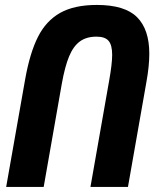

<svg xmlns="http://www.w3.org/2000/svg" viewBox="-20 -757 640 778"><path d="M372.5 -737Q486 -737 535.5 -687.2Q585 -637.5 585 -539.5Q585 -489.5 573.5 -426L498.5 0.5H346.5L422 -428.5Q434.5 -498 434.5 -535Q434.5 -574.5 420 -591.5Q405.5 -608.5 371 -608.5Q330 -608.5 303.5 -589Q277 -569.5 260 -528.5Q243 -487.5 230.5 -418L157 0.5H5L82 -436Q101 -542.5 133.8 -607.5Q166.5 -672.5 223.8 -704.8Q281 -737 372.5 -737Z"/></svg>

Font: JuliaMono ExtraBold
Style: Italic
Weight: 800
Italic angle: -9°
Monospace: yes
Designer: cormullion
Foundry: corm
Version: Version 0.057; ttfautohint (v1.8.4)